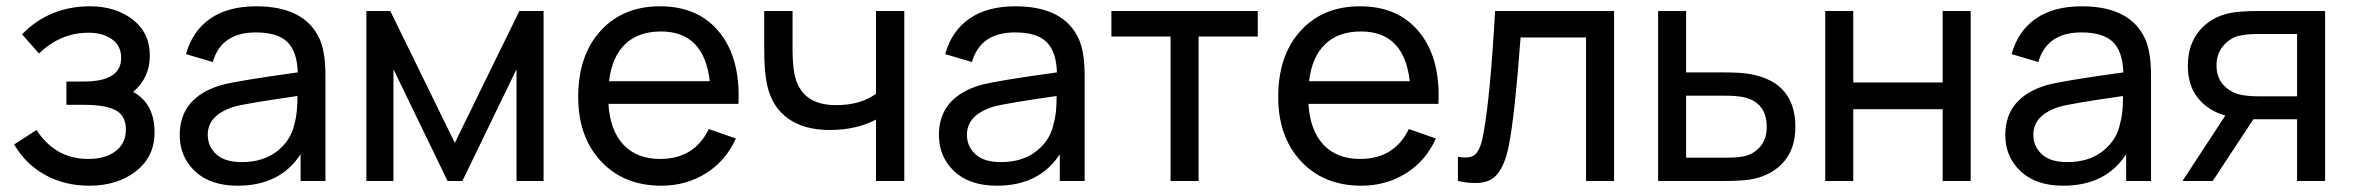

<svg xmlns="http://www.w3.org/2000/svg" viewBox="-20 -575 7477 610"><path d="M403 -283Q471 -246 471 -154Q471 -77 412 -31Q353 15 264 15Q185 15 123 -19.5Q61 -54 25 -116L96 -162Q156 -70 260 -70Q315 -70 347.5 -95Q380 -120 380 -163Q380 -208 347 -225Q314 -242 247 -242H191V-316H246Q365 -316 365 -391Q365 -430 335.5 -450.5Q306 -471 261 -471Q172 -471 104 -405L50 -466Q137 -555 266 -555Q347 -555 401.5 -513Q456 -471 456 -398Q456 -328 403 -283Z M996 -450Q1014 -409 1014 -334V0H935V-85Q870 15 735 15Q648 15 599.5 -31Q551 -77 551 -146Q551 -266 684 -305Q737 -319 926 -345Q924 -411 893 -441.5Q862 -472 793 -472Q683 -472 656 -378L571 -403Q591 -476 647.5 -515.5Q704 -555 794 -555Q949 -555 996 -450ZM748 -60Q817 -60 861.5 -95.5Q906 -131 916 -184Q925 -213 925 -270Q758 -246 724 -236Q640 -210 640 -147Q640 -110 667 -85Q694 -60 748 -60Z M1144 0V-540H1220L1425 -121L1630 -540H1707V0H1621V-355L1449 0H1402L1230 -355V0Z M1913 -245Q1918 -161 1960.5 -115.5Q2003 -70 2077 -70Q2186 -70 2232 -165L2318 -135Q2286 -64 2223 -24.5Q2160 15 2081 15Q1962 15 1889.5 -62.5Q1817 -140 1817 -267Q1817 -399 1888 -477Q1959 -555 2077 -555Q2199 -555 2266 -472Q2333 -389 2326 -245ZM2080 -475Q2008 -475 1966 -434.5Q1924 -394 1915 -317H2235Q2217 -475 2080 -475Z M2763 0V-195Q2700 -162 2616 -162Q2534 -162 2483 -199Q2432 -236 2417 -306Q2408 -347 2408 -417V-540H2498V-417Q2498 -372 2504 -340Q2524 -241 2636 -241Q2714 -241 2763 -277V-540H2853V0Z M3408 -450Q3426 -409 3426 -334V0H3347V-85Q3282 15 3147 15Q3060 15 3011.5 -31Q2963 -77 2963 -146Q2963 -266 3096 -305Q3149 -319 3338 -345Q3336 -411 3305 -441.5Q3274 -472 3205 -472Q3095 -472 3068 -378L2983 -403Q3003 -476 3059.5 -515.5Q3116 -555 3206 -555Q3361 -555 3408 -450ZM3160 -60Q3229 -60 3273.5 -95.5Q3318 -131 3328 -184Q3337 -213 3337 -270Q3170 -246 3136 -236Q3052 -210 3052 -147Q3052 -110 3079 -85Q3106 -60 3160 -60Z M3699 0V-459H3511V-540H3976V-459H3788V0Z M4137 -245Q4142 -161 4184.5 -115.5Q4227 -70 4301 -70Q4410 -70 4456 -165L4542 -135Q4510 -64 4447 -24.5Q4384 15 4305 15Q4186 15 4113.5 -62.5Q4041 -140 4041 -267Q4041 -399 4112 -477Q4183 -555 4301 -555Q4423 -555 4490 -472Q4557 -389 4550 -245ZM4304 -475Q4232 -475 4190 -434.5Q4148 -394 4139 -317H4459Q4441 -475 4304 -475Z M4612 0V-77Q4654 -69 4670 -87.5Q4686 -106 4694 -156Q4715 -273 4730 -540H5108V0H5019V-456H4811Q4793 -212 4774 -114Q4759 -37 4725 -10Q4691 17 4612 0Z M5248 0V-540H5337V-345H5454Q5515 -345 5544 -339Q5684 -312 5684 -172Q5684 -105 5649 -63Q5614 -21 5553 -7Q5522 0 5459 0ZM5337 -74H5460Q5507 -74 5527 -80Q5555 -88 5574 -111Q5593 -134 5593 -172Q5593 -249 5521 -266Q5497 -271 5460 -271H5337Z M5779 0V-540H5868V-313H6152V-540H6241V0H6152V-228H5868V0Z M6796 -450Q6814 -409 6814 -334V0H6735V-85Q6670 15 6535 15Q6448 15 6399.5 -31Q6351 -77 6351 -146Q6351 -266 6484 -305Q6537 -319 6726 -345Q6724 -411 6693 -441.5Q6662 -472 6593 -472Q6483 -472 6456 -378L6371 -403Q6391 -476 6447.5 -515.5Q6504 -555 6594 -555Q6749 -555 6796 -450ZM6548 -60Q6617 -60 6661.5 -95.5Q6706 -131 6716 -184Q6725 -213 6725 -270Q6558 -246 6524 -236Q6440 -210 6440 -147Q6440 -110 6467 -85Q6494 -60 6548 -60Z M7156 -540H7367V0H7278V-196H7161H7139L7010 0H6914L7050 -208Q6996 -223 6963.5 -263Q6931 -303 6931 -366Q6931 -433 6967 -476.5Q7003 -520 7062 -533Q7095 -540 7156 -540ZM7278 -269V-467H7155Q7115 -467 7089 -460Q7062 -452 7042 -427.5Q7022 -403 7022 -367Q7022 -331 7042 -307.5Q7062 -284 7094 -275Q7120 -269 7155 -269Z"/></svg>

Font: Manrope Medium
Style: Medium
Weight: 500
Designer: Mikhail Sharanda
Foundry: Mikhail Sharanda
Version: Version 4.000;hotconv 1.0.109;makeotfexe 2.5.65596